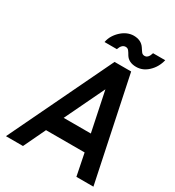

<svg xmlns="http://www.w3.org/2000/svg" viewBox="-209 -1012 1031 1133"><g transform="rotate(30 306.5 -445.5)"><path d="M469 -738Q514 -738 549 -771Q586 -805 599 -858H516Q505 -819 480 -819Q466 -819 458 -830Q454 -835 450 -841.5Q446 -848 441 -855Q417 -891 366 -891Q322 -890 285 -857Q266 -840 253 -819Q240 -798 235 -772H319Q332 -810 358 -810Q372 -810 380 -799Q384 -794 388 -787.5Q392 -781 396 -774Q418 -738 469 -738ZM250 -264 379 -533 435 -264ZM196 -149H459L489 0H605L458 -700H345L9 0H125Z"/></g></svg>

Font: Unageo
Style: SemiBold-Italic
Weight: 600
Designer: Richard Sepsi
Foundry: Richard Sepsi
Version: Version 2.000